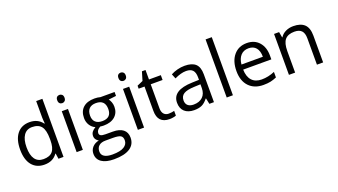

<svg xmlns="http://www.w3.org/2000/svg" viewBox="-76 -1440 4155 2360"><g transform="rotate(-20 2001.5 -260.0)"><path d="M450.2 -71.8H445.8Q389.6 9.8 277.8 9.8Q172.9 9.8 114.5 -62Q56.2 -133.8 56.2 -266.1Q56.2 -398.4 114.7 -471.7Q173.3 -544.9 277.8 -544.9Q386.7 -544.9 444.8 -465.8H451.2L447.8 -504.4L445.8 -542V-759.8H526.9V0H460.9ZM288.1 -58.1Q371.1 -58.1 408.4 -103.3Q445.8 -148.4 445.8 -249V-266.1Q445.8 -379.9 408 -428.5Q370.1 -477.1 287.1 -477.1Q215.8 -477.1 178 -421.6Q140.1 -366.2 140.1 -265.1Q140.1 -162.6 177.7 -110.4Q215.3 -58.1 288.1 -58.1Z M779.8 0H698.7V-535.2H779.8ZM691.9 -680.2Q691.9 -708 705.6 -720.9Q719.2 -733.9 739.7 -733.9Q759.3 -733.9 773.4 -720.7Q787.6 -707.5 787.6 -680.2Q787.6 -652.8 773.4 -639.4Q759.3 -626 739.7 -626Q719.2 -626 705.6 -639.4Q691.9 -652.8 691.9 -680.2Z M1389.6 -535.2V-483.9L1290.5 -472.2Q1304.2 -455.1 1314.9 -427.5Q1325.7 -399.9 1325.7 -365.2Q1325.7 -286.6 1272 -239.7Q1218.3 -192.9 1124.5 -192.9Q1100.6 -192.9 1079.6 -196.8Q1027.8 -169.4 1027.8 -127.9Q1027.8 -106 1045.9 -95.5Q1064 -85 1107.9 -85H1202.6Q1289.6 -85 1336.2 -48.3Q1382.8 -11.7 1382.8 58.1Q1382.8 147 1311.5 193.6Q1240.2 240.2 1103.5 240.2Q998.5 240.2 941.7 201.2Q884.8 162.1 884.8 90.8Q884.8 42 916 6.3Q947.3 -29.3 1003.9 -42Q983.4 -51.3 969.5 -70.8Q955.6 -90.3 955.6 -116.2Q955.6 -145.5 971.2 -167.5Q986.8 -189.5 1020.5 -210Q979 -227.1 952.9 -268.1Q926.8 -309.1 926.8 -361.8Q926.8 -449.7 979.5 -497.3Q1032.2 -544.9 1128.9 -544.9Q1170.9 -544.9 1204.6 -535.2ZM962.9 89.8Q962.9 133.3 999.5 155.8Q1036.1 178.2 1104.5 178.2Q1206.5 178.2 1255.6 147.7Q1304.7 117.2 1304.7 64.9Q1304.7 21.5 1277.8 4.6Q1251 -12.2 1176.8 -12.2H1079.6Q1024.4 -12.2 993.7 14.2Q962.9 40.5 962.9 89.8ZM1006.8 -363.8Q1006.8 -307.6 1038.6 -278.8Q1070.3 -250 1127 -250Q1245.6 -250 1245.6 -365.2Q1245.6 -485.8 1125.5 -485.8Q1068.4 -485.8 1037.6 -455.1Q1006.8 -424.3 1006.8 -363.8Z M1580.6 0H1499.5V-535.2H1580.6ZM1492.7 -680.2Q1492.7 -708 1506.3 -720.9Q1520 -733.9 1540.5 -733.9Q1560.1 -733.9 1574.2 -720.7Q1588.4 -707.5 1588.4 -680.2Q1588.4 -652.8 1574.2 -639.4Q1560.1 -626 1540.5 -626Q1520 -626 1506.3 -639.4Q1492.7 -652.8 1492.7 -680.2Z M1925.3 -57.1Q1946.8 -57.1 1966.8 -60.3Q1986.8 -63.5 1998.5 -66.9V-4.9Q1985.4 1.5 1959.7 5.6Q1934.1 9.8 1913.6 9.8Q1758.3 9.8 1758.3 -153.8V-472.2H1681.6V-511.2L1758.3 -544.9L1792.5 -659.2H1839.4V-535.2H1994.6V-472.2H1839.4V-157.2Q1839.4 -108.9 1862.3 -83Q1885.3 -57.1 1925.3 -57.1Z M2434.6 0 2418.5 -76.2H2414.6Q2374.5 -25.9 2334.7 -8.1Q2294.9 9.8 2235.4 9.8Q2155.8 9.8 2110.6 -31.2Q2065.4 -72.3 2065.4 -147.9Q2065.4 -310.1 2324.7 -317.9L2415.5 -320.8V-354Q2415.5 -417 2388.4 -447Q2361.3 -477.1 2301.8 -477.1Q2234.9 -477.1 2150.4 -436L2125.5 -498Q2165 -519.5 2212.2 -531.7Q2259.3 -543.9 2306.6 -543.9Q2402.3 -543.9 2448.5 -501.5Q2494.6 -459 2494.6 -365.2V0ZM2251.5 -57.1Q2327.1 -57.1 2370.4 -98.6Q2413.6 -140.1 2413.6 -214.8V-263.2L2332.5 -259.8Q2235.8 -256.3 2193.1 -229.7Q2150.4 -203.1 2150.4 -147Q2150.4 -103 2177 -80.1Q2203.6 -57.1 2251.5 -57.1Z M2742.7 0H2661.6V-759.8H2742.7Z M3140.6 9.8Q3022 9.8 2953.4 -62.5Q2884.8 -134.8 2884.8 -263.2Q2884.8 -392.6 2948.5 -468.8Q3012.2 -544.9 3119.6 -544.9Q3220.2 -544.9 3278.8 -478.8Q3337.4 -412.6 3337.4 -304.2V-252.9H2968.8Q2971.2 -158.7 3016.4 -109.9Q3061.5 -61 3143.6 -61Q3230 -61 3314.5 -97.2V-24.9Q3271.5 -6.3 3233.2 1.7Q3194.8 9.8 3140.6 9.8ZM3118.7 -477.1Q3054.2 -477.1 3015.9 -435.1Q2977.5 -393.1 2970.7 -318.8H3250.5Q3250.5 -395.5 3216.3 -436.3Q3182.1 -477.1 3118.7 -477.1Z M3841.8 0V-346.2Q3841.8 -411.6 3812 -443.8Q3782.2 -476.1 3718.8 -476.1Q3634.8 -476.1 3595.7 -430.7Q3556.6 -385.3 3556.6 -280.8V0H3475.6V-535.2H3541.5L3554.7 -461.9H3558.6Q3583.5 -501.5 3628.4 -523.2Q3673.3 -544.9 3728.5 -544.9Q3825.2 -544.9 3874 -498.3Q3922.9 -451.7 3922.9 -349.1V0Z"/></g></svg>

Font: f02132580
Style: Regular
Weight: 400
Foundry: Ascender Corporation
Version: Version 1.10